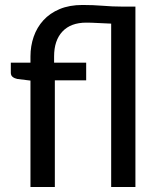

<svg xmlns="http://www.w3.org/2000/svg" viewBox="-20 -752 635 772"><path d="M102.5 0V-428L49.5 -434.5Q38 -437 30.8 -442.8Q23.5 -448.5 23.5 -459.5V-500H102.5V-525Q102.5 -567 115.5 -604.5Q128.5 -642 154.5 -670.5Q180.5 -699 219.8 -715.5Q259 -732 312 -732Q355 -732 393.8 -728.8Q432.5 -725.5 470 -725.5H524.5V0H427V-657Q400 -658 373.2 -659.5Q346.5 -661 327 -661Q264.5 -661 231 -625.2Q197.5 -589.5 197.5 -525V-500H326.5V-429H200.5V0Z"/></svg>

Font: LatoLatin Medium
Style: Regular
Weight: 500
Designer: Lukasz Dziedzic with Adam Twardoch and Botio Nikoltchev
Foundry: tyPoland Lukasz Dziedzic
Version: Version 2.015; 2015-08-06; http://www.latofonts.com/